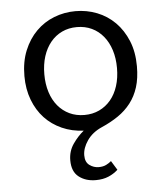

<svg xmlns="http://www.w3.org/2000/svg" viewBox="-52 -544 704 816"><g transform="rotate(-5 300.0 -136.5)"><path d="M324 225Q281 225 252 202.5Q223 180 223 132Q223 93 244 62.5Q265 32 291 11Q241 9 198.5 -10Q156 -29 125.5 -61.5Q95 -94 77.5 -140Q60 -186 60 -242Q60 -303 79.5 -350.5Q99 -398 132 -431Q165 -464 208.5 -481Q252 -498 300 -498Q348 -498 391.5 -481Q435 -464 468 -431Q501 -398 520.5 -350.5Q540 -303 540 -242Q540 -191 528 -153Q516 -115 493.5 -86Q471 -57 439.5 -35.5Q408 -14 369 3Q328 21 306 53Q284 85 284 116Q284 145 302 158Q320 171 341 171Q360 171 373 164.5Q386 158 395 150L419 189Q402 205 378.5 215Q355 225 324 225ZM300 -55Q335 -55 363.5 -68.5Q392 -82 412.5 -106.5Q433 -131 444 -165.5Q455 -200 455 -242Q455 -284 444 -318.5Q433 -353 412.5 -378Q392 -403 363.5 -416.5Q335 -430 300 -430Q265 -430 236.5 -416.5Q208 -403 187.5 -378Q167 -353 156 -318.5Q145 -284 145 -242Q145 -200 156 -165.5Q167 -131 187.5 -106.5Q208 -82 236.5 -68.5Q265 -55 300 -55Z"/></g></svg>

Font: Source Code Pro
Style: Regular
Weight: 400
Monospace: yes
Designer: Paul D. Hunt, Teo Tuominen
Foundry: Adobe Systems Incorporated
Version: Version 2.030;PS 1.000;hotconv 16.6.51;makeotf.lib2.5.65220